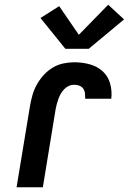

<svg xmlns="http://www.w3.org/2000/svg" viewBox="-20 -791 544 811"><path d="M50 0 107 -345Q111 -368 117.5 -390.5Q124 -413 136 -434.5Q148 -456 165 -474.5Q182 -493 203 -505.5Q224 -518 247.5 -523Q271 -528 294 -528Q327 -528 358.5 -519.5Q390 -511 413 -490.5Q436 -470 445 -438.5Q454 -407 450 -374H340Q340 -385 339 -396Q338 -407 332 -416Q326 -425 315.5 -429Q305 -433 294 -433Q282 -433 271.5 -428.5Q261 -424 252 -415Q243 -406 237 -395.5Q231 -385 227 -374Q223 -363 220 -352Q217 -341 215 -330L161 0ZM256 -585 151 -715 230 -765 313 -644 437 -771 504 -709 355 -585Z"/></svg>

Font: Iosevka QP
Style: Bold Italic
Weight: 700
Italic angle: -9°
Designer: Belleve Invis
Foundry: Belleve Invis
Version: Version 20.0.0; ttfautohint (v1.8.4)